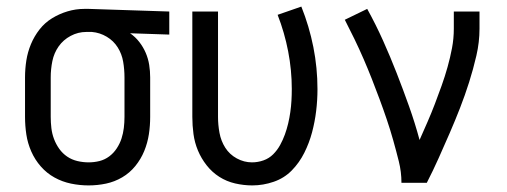

<svg xmlns="http://www.w3.org/2000/svg" viewBox="-20 -555 1540 583"><path d="M249 8Q222 8 195.5 2.5Q169 -3 145.5 -16Q122 -29 104 -49.5Q86 -70 75 -95Q64 -120 60 -146.5Q56 -173 56 -200V-320Q56 -346 60 -371.5Q64 -397 74 -421Q84 -445 100 -465.5Q116 -486 138 -499.5Q160 -513 185 -520.5Q210 -528 236 -528H250L494 -520V-450L375 -454Q391 -443 403 -427.5Q415 -412 422.5 -394.5Q430 -377 433 -358Q436 -339 436 -320V-200Q436 -173 432 -147Q428 -121 418 -96.5Q408 -72 391 -51Q374 -30 351 -16.5Q328 -3 302 2.5Q276 8 249 8ZM249 -62Q266 -62 282 -66Q298 -70 311.5 -80Q325 -90 334.5 -104.5Q344 -119 349 -134.5Q354 -150 356 -166.5Q358 -183 358 -200V-320Q358 -344 354 -367.5Q350 -391 337.5 -411Q325 -431 304 -443.5Q283 -456 259 -458H242Q217 -458 194.5 -446Q172 -434 158 -414Q144 -394 139 -369.5Q134 -345 134 -320V-200Q134 -183 136 -166Q138 -149 144 -133Q150 -117 160 -103Q170 -89 184 -79.5Q198 -70 215 -66Q232 -62 249 -62Z M746 8Q720 8 694 2Q668 -4 646 -18Q624 -32 607.5 -53Q591 -74 581 -98Q571 -122 567.5 -148Q564 -174 564 -200V-520H642V-200Q642 -176 646.5 -151.5Q651 -127 664 -106.5Q677 -86 699 -74Q721 -62 745 -62Q763 -62 780 -68Q797 -74 809.5 -86.5Q822 -99 830.5 -114.5Q839 -130 845 -146.5Q851 -163 855 -180Q859 -197 861.5 -214.5Q864 -232 865 -249.5Q866 -267 866 -285Q866 -342 855 -399Q844 -456 823 -510L895 -535Q919 -475 931.5 -412Q944 -349 944 -284Q944 -251 940 -218Q936 -185 927.5 -153Q919 -121 904 -91Q889 -61 866 -37.5Q843 -14 811 -3Q779 8 746 8Z M1199 0Q1199 -33 1191 -65Q1183 -97 1174 -129Q1165 -161 1154.5 -192Q1144 -223 1132.5 -254Q1121 -285 1109 -315.5Q1097 -346 1084 -376Q1071 -406 1056.5 -436Q1042 -466 1027 -495L1095 -528Q1121 -481 1143 -432Q1165 -383 1184.5 -333Q1204 -283 1222 -232.5Q1240 -182 1254 -130Q1266 -157 1278 -184.5Q1290 -212 1300.5 -239.5Q1311 -267 1321 -295Q1331 -323 1339 -351.5Q1347 -380 1352.5 -409Q1358 -438 1358 -468V-520H1436V-468Q1436 -427 1426.5 -386Q1417 -345 1404.5 -305.5Q1392 -266 1377 -227.5Q1362 -189 1345.5 -151Q1329 -113 1312 -75Q1295 -37 1276 0Z"/></svg>

Font: Iosevka Curly
Style: Regular
Weight: 400
Monospace: yes
Designer: Belleve Invis
Foundry: Belleve Invis
Version: Version 22.1.2; ttfautohint (v1.8.4)